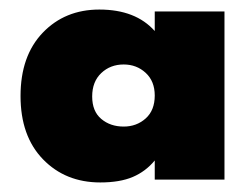

<svg xmlns="http://www.w3.org/2000/svg" viewBox="-20 -731 515 402"><path d="M23 -530Q23 -614 69.5 -662.5Q116 -711 188 -711Q264 -711 304 -666V-707H450V-355H304V-395Q285 -372 258 -360.5Q231 -349 190 -349Q117 -349 70 -397.5Q23 -446 23 -530ZM173 -529Q173 -498 192 -482Q211 -466 239 -466Q266 -466 285 -483Q304 -500 304 -531Q304 -561 285 -578.5Q266 -596 239 -596Q211 -596 192 -578Q173 -560 173 -529Z"/></svg>

Font: DVN-Poppins ExtBd
Style: Regular
Weight: 800
Designer: Ninad Kale (Devanagari), Jonny Pinhorn (Latin)
Foundry: Indian Type Foundry
Version: 4.004